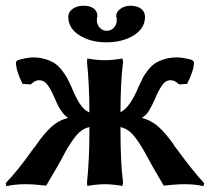

<svg xmlns="http://www.w3.org/2000/svg" viewBox="-22 -639 736 666"><path d="M396 -181.2V-198.2Q421.4 -192.4 439.7 -171.1Q458 -149.9 479 -112.8Q509.3 -56.2 545.9 4.9Q587.4 0 619.1 0Q656.2 0 684.1 6.8L686 -3.9Q646.5 -46.4 594.2 -118.2L585 -129.9Q582 -132.8 580.1 -138.2Q554.2 -174.8 529.1 -198Q503.9 -221.2 470.2 -230Q485.4 -239.7 495.1 -255.6Q504.9 -271.5 517.6 -300.3Q518.1 -301.3 518.3 -302Q518.6 -302.7 519 -304Q519.5 -305.2 520 -306.2Q532.7 -334 543.5 -347.4Q554.2 -360.8 569.8 -360.8Q584.5 -360.8 599.1 -346.2L627 -348.1Q650.9 -394.5 650.9 -423.8L644 -431.2Q612.3 -439.9 591.8 -439.9Q567.9 -439.9 548.3 -433.8Q528.8 -427.7 515.9 -419.2Q502.9 -410.6 491.5 -396Q480 -381.3 473.6 -369.4Q467.3 -357.4 459 -338.9Q428.7 -265.1 396 -250Q396 -355.5 404.8 -423.8L402.8 -436Q366.7 -430.2 341.8 -430.2Q316.4 -430.2 280.8 -436L279.8 -423.8Q288.1 -344.2 288.1 -249Q268.6 -257.3 254.4 -279.8Q240.2 -302.2 225.1 -338.9Q216.8 -357.4 210.2 -369.4Q203.6 -381.3 192.1 -396Q180.7 -410.6 168 -419.2Q155.3 -427.7 135.5 -433.8Q115.7 -439.9 91.8 -439.9Q73.2 -439.9 39.1 -430.2L33.2 -423.8Q33.2 -394 56.2 -348.1L85 -346.2Q99.6 -360.8 113.8 -360.8Q129.4 -360.8 141.1 -346.7Q152.8 -332.5 164.1 -306.2Q173.8 -283.7 179 -273.4Q184.1 -263.2 193.6 -250.2Q203.1 -237.3 213.9 -230Q180.2 -221.2 155 -197.8Q129.9 -174.3 105 -138.2Q104.5 -137.2 102.1 -134Q99.6 -130.9 99.1 -129.9L89.8 -118.2Q44.9 -53.7 -2 -3.9L0 6.8Q29.3 0 64.9 0Q96.7 0 138.2 4.9Q183.6 -70.8 205.1 -112.8Q226.1 -149.9 244.4 -171.1Q262.7 -192.4 288.1 -198.2V-181.2Q288.1 -85.4 279.8 -5.9L280.8 5.9Q316.4 0 341.8 0Q367.2 0 402.8 5.9L404.8 -5.9Q396 -74.2 396 -181.2ZM481 -581.1Q481 -540.5 441.9 -516.4Q402.8 -492.2 347.2 -492.2Q292 -492.2 253.4 -516.6Q214.8 -541 214.8 -581.1Q214.8 -597.2 230 -608.2Q245.1 -619.1 268.1 -619.1Q291 -619.1 303.5 -609.1Q315.9 -599.1 315.9 -584Q315.9 -580.1 314 -575.2V-568.8Q314 -554.2 323.7 -543.2Q333.5 -532.2 348.1 -532.2Q362.8 -532.2 372.8 -542.7Q382.8 -553.2 382.8 -567.9V-575.2H383.8Q380.9 -580.1 380.9 -583Q380.9 -597.7 395.8 -608.4Q410.6 -619.1 430.2 -619.1Q453.6 -619.1 467.3 -608.6Q481 -598.1 481 -581.1Z"/></svg>

Font: Linear Smooth
Style: Bold
Weight: 700
Designer: Philipp H. Poll, Flanker
Foundry: Philipp H. Poll, reworked by Flanker
Version: Version 1.061 | FøM Fix